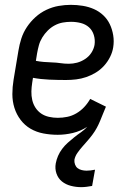

<svg xmlns="http://www.w3.org/2000/svg" viewBox="-20 -548 540 792"><path d="M315 224Q293 224 272 218.5Q251 213 235.5 200.5Q220 188 213 168Q206 148 210 126Q213 110 219.5 95Q226 80 236.5 66Q247 52 260 40.5Q273 29 286 18.5Q299 8 313.5 -2Q328 -12 340 -25Q312 -7 280.5 0.5Q249 8 218 8Q188 8 159 2.5Q130 -3 106 -17Q82 -31 65 -53.5Q48 -76 39.5 -103Q31 -130 31 -159.5Q31 -189 36 -219L56 -339Q60 -364 68 -389Q76 -414 91 -436.5Q106 -459 126.5 -477.5Q147 -496 171.5 -507.5Q196 -519 221.5 -523.5Q247 -528 272 -528Q297 -528 321.5 -524Q346 -520 367.5 -510.5Q389 -501 406 -485Q423 -469 433 -448Q443 -427 447 -402.5Q451 -378 447 -353Q444 -333 434 -313Q424 -293 409 -276.5Q394 -260 375 -248.5Q356 -237 335.5 -230Q315 -223 294 -220.5Q273 -218 252 -218Q218 -218 183 -219.5Q148 -221 116 -227L113 -208Q110 -189 109.5 -171Q109 -153 113 -135.5Q117 -118 126.5 -103.5Q136 -89 150 -79.5Q164 -70 182 -66Q200 -62 218 -62Q238 -62 257.5 -66Q277 -70 295 -80.5Q313 -91 327.5 -106.5Q342 -122 352 -140L417 -108Q411 -94 405 -79Q399 -64 393 -49.5Q387 -35 379.5 -21Q372 -7 362 6.5Q352 20 341.5 32Q331 44 320 56.5Q309 69 299.5 82.5Q290 96 287 111Q286 121 289.5 130.5Q293 140 300 145.5Q307 151 317 153.5Q327 156 337 156Q345 156 353.5 155Q362 154 372 152L360 219Q349 221 337.5 222.5Q326 224 315 224ZM264 -285Q281 -285 298 -289.5Q315 -294 331 -304.5Q347 -315 357 -330.5Q367 -346 370 -363Q373 -384 367 -403.5Q361 -423 347 -435.5Q333 -448 313.5 -453Q294 -458 273 -458Q256 -458 239 -455Q222 -452 206 -443.5Q190 -435 177 -422Q164 -409 154.5 -393.5Q145 -378 140.5 -361.5Q136 -345 133 -328L128 -297Q143 -294 160.5 -292.5Q178 -291 195.5 -290.5Q213 -290 229.5 -287.5Q246 -285 264 -285Z"/></svg>

Font: Iosevka Curly
Style: Italic
Weight: 400
Italic angle: -9°
Monospace: yes
Designer: Belleve Invis
Foundry: Belleve Invis
Version: Version 22.1.2; ttfautohint (v1.8.4)